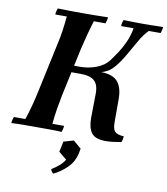

<svg xmlns="http://www.w3.org/2000/svg" viewBox="-107 -785 973 1118"><g transform="rotate(10 379.5 -226.0)"><path d="M-7 2Q-7 -6 -4.5 -17Q-2 -28 1 -35H69Q84 -79 95.5 -123Q107 -167 116 -210L176 -490Q187 -537 193 -579Q199 -621 203 -665H135Q135 -673 137.5 -684Q140 -695 143 -702Q177 -701 216.5 -700.5Q256 -700 290 -700Q325 -700 365 -700.5Q405 -701 440 -702Q440 -695 437.5 -684Q435 -673 432 -665H363Q349 -621 338 -578.5Q327 -536 316 -490L256 -210Q248 -171 241 -129Q234 -87 229 -35H298Q298 -28 295.5 -17Q293 -6 290 2Q256 0 216 0Q176 0 141 0Q107 0 67.5 0Q28 0 -7 2ZM551 10Q490 10 467.5 -19.5Q445 -49 445 -107L447 -247Q448 -281 438.5 -304Q429 -327 405.5 -338.5Q382 -350 339 -350H260L268 -390H330Q380 -390 426 -407.5Q472 -425 497 -458Q517 -485 537 -515.5Q557 -546 573 -582Q582 -602 588.5 -624Q595 -646 598 -665H524Q524 -673 526.5 -684Q529 -695 532 -702Q573 -701 598.5 -700.5Q624 -700 643 -700Q663 -700 693 -700.5Q723 -701 766 -702Q766 -695 763.5 -684Q761 -673 758 -665H688Q677 -654 662.5 -635.5Q648 -617 631 -586Q620 -567 606 -542Q592 -517 576.5 -491Q561 -465 542 -441Q518 -410 496.5 -397.5Q475 -385 456 -381Q526 -380 555 -345.5Q584 -311 584 -244V-107Q584 -66 598 -52Q612 -38 651 -35Q650 -27 648.5 -18Q647 -9 643 0Q613 5 592.5 7.5Q572 10 551 10ZM369 39 416 79 410 110Q399 159 363.5 194Q328 229 284 250Q271 240 268 226Q293 211 312.5 194Q332 177 344 157L297 118L310 56Z"/></g></svg>

Font: Poltawski Nowy SemiBold
Style: Italic
Weight: 600
Italic angle: -12°
Version: Version 1.001;gftools[0.9.25]